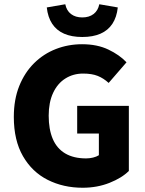

<svg xmlns="http://www.w3.org/2000/svg" viewBox="-20 -871 682 903"><path d="M369 12Q278 12 204.5 -25Q131 -62 88 -136.5Q45 -211 45 -321Q45 -403 70.5 -466.5Q96 -530 140.5 -574Q185 -618 243 -640.5Q301 -663 366 -663Q437 -663 489.5 -638Q542 -613 575 -578L491 -481Q467 -503 439.5 -514Q412 -525 371 -525Q324 -525 287 -501.5Q250 -478 229.5 -433.5Q209 -389 209 -327Q209 -263 228 -218Q247 -173 286.5 -149.5Q326 -126 385 -126Q402 -126 418 -130Q434 -134 445 -141V-243H343V-373H586V-67Q553 -34 495 -11Q437 12 369 12ZM367 -697Q317 -697 281.5 -712.5Q246 -728 225.5 -759Q205 -790 200 -836L287 -851Q293 -821 314 -805Q335 -789 367 -789Q399 -789 420 -805Q441 -821 447 -851L534 -836Q529 -790 508.5 -759Q488 -728 452.5 -712.5Q417 -697 367 -697Z"/></svg>

Font: Source Sans 3 ExtraLight ExtraBold
Style: Regular
Weight: 800
Version: Version 3.052;hotconv 1.1.0;makeotfexe 2.6.0